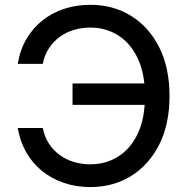

<svg xmlns="http://www.w3.org/2000/svg" viewBox="-20 -757 772 787"><path d="M350.1 9.8Q291.5 9.8 241.2 -7.6Q190.9 -24.9 151.6 -56.9Q112.3 -88.9 87.2 -133.3Q62 -177.7 52.7 -232.4H155.3Q162.6 -195.8 180.7 -168.2Q198.7 -140.6 224.9 -121.6Q251 -102.5 283 -93Q314.9 -83.5 350.1 -83.5Q414.1 -83.5 464.8 -115.5Q515.6 -147.5 544.9 -209.7Q574.2 -272 574.2 -363.3Q574.2 -454.6 544.9 -517.1Q515.6 -579.6 464.8 -611.8Q414.1 -644 350.1 -644Q314.9 -644 283 -634.5Q251 -625 224.9 -606Q198.7 -586.9 180.7 -559.3Q162.6 -531.7 155.3 -495.1H52.7Q62 -552.2 88.4 -597.2Q114.7 -642.1 154.1 -673.3Q193.4 -704.6 243.2 -720.9Q293 -737.3 350.1 -737.3Q443.8 -737.3 517.1 -692.1Q590.3 -647 632.6 -563.2Q674.8 -479.5 674.8 -363.3Q674.8 -248 632.6 -164.3Q590.3 -80.6 517.1 -35.4Q443.8 9.8 350.1 9.8ZM277.3 -327.1V-415H607.4V-327.1Z"/></svg>

Font: Inter Cardless
Style: Regular
Weight: 400
Designer: Rasmus Andersson
Foundry: rsms
Version: Version 4.001;git-9221beed3